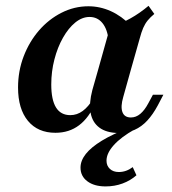

<svg xmlns="http://www.w3.org/2000/svg" viewBox="-20 -450 596 667"><path d="M172.6 11.3Q111.3 11.3 77 -30.2Q42.7 -71.8 42.7 -146Q42.7 -203.2 62.1 -254Q81.5 -304.8 115.3 -344Q149.2 -383.1 193.5 -405.6Q237.9 -428.2 287.1 -428.2Q327.4 -428.2 364.9 -411.3Q402.4 -394.4 434.7 -361.3L357.3 -309.7Q353.2 -348.4 335.9 -369.8Q318.5 -391.1 291.1 -391.1Q265.3 -391.1 241.5 -371.8Q217.7 -352.4 198.8 -319Q179.8 -285.5 169 -243.5Q158.1 -201.6 158.1 -156.5Q158.1 -103.2 174.6 -76.6Q191.1 -50 224.2 -50Q247.6 -50 267.3 -64.5Q287.1 -79 304 -107.3L312.1 -93.5Q289.5 -41.1 254.8 -14.9Q220.2 11.3 172.6 11.3ZM321 -208.1 362.1 -354.8Q401.6 -368.5 433.5 -386.3Q465.3 -404 496 -429.8L516.1 -401.6Q502.4 -390.3 493.1 -379Q483.9 -367.7 477.4 -352.8Q471 -337.9 465.3 -316.1L434.7 -208.1ZM408.1 -112.9Q398.4 -79.8 405.2 -60.9Q412.1 -41.9 434.7 -41.9Q452.4 -41.9 467.3 -54.4Q482.3 -66.9 495.2 -91.1L511.3 -121H547.6L528.2 -83.9Q511.3 -52.4 491.5 -31Q471.8 -9.7 447.2 1.2Q422.6 12.1 391.1 12.1Q349.2 11.3 325 -6.9Q300.8 -25 294.8 -58.1Q288.7 -91.1 300.8 -137.1L321 -208.1H434.7ZM346.8 197.6Q307.3 197.6 283.5 179.8Q259.7 162.1 259.7 132.3Q259.7 108.1 278.2 84.7Q296.8 61.3 333.9 38.7Q371 16.1 427.4 -5.6L448.4 -0.8Q400.8 25.8 375.4 54Q350 82.3 350 108.1Q350 125.8 361.7 136.7Q373.4 147.6 392.7 147.6Q418.5 147.6 441.1 130.6L454 158.9Q433.1 177.4 405.6 187.5Q378.2 197.6 346.8 197.6Z"/></svg>

Font: Playfair 9pt
Style: Bold Italic
Weight: 700
Italic angle: -15.6°
Designer: Claus Eggers Sørensen
Foundry: Claus Eggers Sørensen
Version: Version 2.203